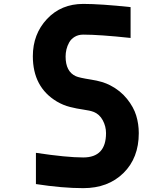

<svg xmlns="http://www.w3.org/2000/svg" viewBox="-20 -947 726 977"><path d="M403.6 10.4Q296.9 10.4 162.8 -10.4V-169.3Q319.7 -145.8 403.6 -145.8Q519.5 -145.8 519.5 -269.5Q519.5 -304 502.9 -335Q486.3 -365.9 456.4 -377.6Q437.5 -384.8 404.3 -389.3Q371.1 -393.9 336.3 -402.7Q301.4 -411.5 269.5 -430.3Q147.1 -503.3 147.1 -660.8Q147.1 -773.4 219.1 -850.3Q291 -927.1 403.6 -927.1Q491.5 -927.1 644.5 -910.8V-753.9Q486.3 -770.8 403.6 -770.8Q378.9 -770.8 360.4 -759.8Q341.8 -748.7 332 -731.1Q322.3 -713.5 318 -695.3Q313.8 -677.1 313.8 -659.5Q313.8 -582.7 365.9 -559.2Q382.8 -551.4 443 -542Q503.3 -532.6 540.4 -513Q592.4 -486.3 626.3 -444Q660.2 -401.7 673.2 -358.7Q686.2 -315.8 686.2 -269.5Q686.2 -143.2 608.1 -66.4Q529.9 10.4 403.6 10.4Z"/></svg>

Font: Monoid
Style: Bold
Weight: 700
Width: 4
Designer: Andreas Larsen (@larsenwork)
Version: Version 0.61